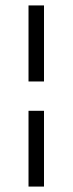

<svg xmlns="http://www.w3.org/2000/svg" viewBox="-20 -672 267 707"><path d="M142 -372H85V-652H142ZM142 15H85V-264H142Z"/></svg>

Font: GFS Artemisia
Style: Italic
Weight: 400
Italic angle: -12°
Designer: Takis Katsoulidis and George D. Matthiopoulos
Foundry: George Matthiopoulos and Takis Katsoulidis
Version: Version 1.0